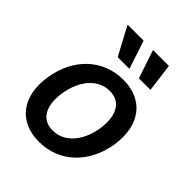

<svg xmlns="http://www.w3.org/2000/svg" viewBox="-220 -907 1044 1044"><g transform="rotate(45 302.5 -385.0)"><path d="M259.2 11C413.7 11 531.2 -99.8 558.9 -266.3C586.6 -437.9 503.2 -552.6 344.8 -552.6C190 -552.6 72.1 -441.8 45.1 -274.1C17 -103.7 100.1 11 259.2 11ZM149.1 -780.5 236.2 -617.5H326.3L272.4 -780.5ZM161.9 -266.7C178.6 -371.1 240.8 -457.4 336.6 -457.4C428.3 -457.4 458.1 -375 442.1 -274.9C425.1 -170.1 362.9 -85.2 267.4 -85.2C175.1 -85.2 145.6 -166.5 161.9 -266.7ZM344.8 -780.5 399.1 -617.5H487.9L467 -780.5Z"/></g></svg>

Font: Magic Ui Pro Semi Bold
Style: Italic
Weight: 600
Italic angle: -9.39999°
Designer: Stefan Endress, Andreas Faust
Version: Version 1.000;FEAKit 1.0